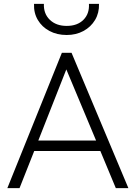

<svg xmlns="http://www.w3.org/2000/svg" viewBox="-20 -973 702 993"><path d="M18 0 300 -700H350L644 0H579L499 -192H157L81 0ZM178 -246H477L323 -614ZM325 -792Q274.5 -792 235.8 -812.8Q197 -833.5 175.5 -870Q154 -906.5 156 -953H207Q205 -902 237.8 -870.5Q270.5 -839 325 -839Q380 -839 411.5 -870.5Q443 -902 440 -953H492Q493.5 -906.5 471.8 -870Q450 -833.5 411.8 -812.8Q373.5 -792 325 -792Z"/></svg>

Font: Geologica Thin Roman Thin
Style: Regular
Weight: 250
Version: Version 1.010;gftools[0.9.28]